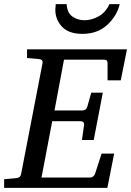

<svg xmlns="http://www.w3.org/2000/svg" viewBox="-35 -910 635 930"><path d="M580 -671 550 -521H486V-602Q486 -613 482 -617Q478 -621 467 -621H275L229 -375H363Q383 -375 388 -394L407 -461H463L419 -232H362L372 -303Q375 -323 353 -323H218L166 -50H401Q419 -50 426 -70L457 -166H518L485 0H-15V-42L43 -47Q64 -49 67 -66L171 -604Q174 -623 152 -624L96 -629V-671ZM545 -890Q531 -832 484 -789Q437 -746 364 -746Q298 -746 265.5 -780.5Q233 -815 233 -863Q233 -870 235 -890H288Q290 -849 315 -830.5Q340 -812 374 -812Q409 -812 443 -831Q477 -850 495 -890Z"/></svg>

Font: Veleka
Style: Italic
Weight: 400
Italic angle: -12°
Designer: Stefan Peev, Context Ltd, 2016; SIL International, 1997-2014.
Foundry: Stefan Peev, Context Ltd, 2016
Version: Version 1.000